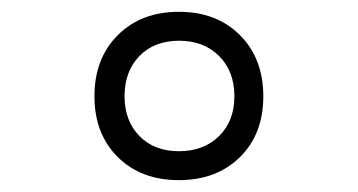

<svg xmlns="http://www.w3.org/2000/svg" viewBox="-20 -722 600 322"><path d="M279.9 -419.9Q216.6 -419.9 177.5 -458.6Q138.4 -497.4 138.4 -560.7Q138.4 -624 177.6 -663.1Q216.8 -702.2 280.1 -702.2Q343.4 -702.2 382.5 -663Q421.6 -623.7 421.6 -560.4Q421.6 -497.1 382.4 -458.5Q343.2 -419.9 279.9 -419.9ZM280 -468.4Q321.8 -468.4 347.5 -493.9Q373.1 -519.3 373.1 -560.5Q373.1 -602.3 347.5 -628Q321.8 -653.7 280.3 -653.7Q238.8 -653.7 213.8 -628Q188.9 -602.3 188.9 -560.8Q188.9 -519.4 213.8 -493.9Q238.7 -468.4 280 -468.4Z"/></svg>

Font: Titillium Web
Style: Bold
Weight: 700
Designer: Mohamed Gaber, Accademia di Belle Arti di Urbino
Foundry: Kief Type Foundry, Accademia di Belle Arti di Urbino
Version: Version 3.000